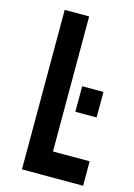

<svg xmlns="http://www.w3.org/2000/svg" viewBox="-115 -811 610 872"><g transform="rotate(15 190.0 -375.0)"><path d="M193 -750V-115H365.5V0H78V-750ZM244.5 -315.5V-435.5H344.5V-315.5Z"/></g></svg>

Font: Mohave SemiBold
Style: Regular
Weight: 600
Designer: Gumpita Rahayu
Foundry: Tokotype
Version: Version 2.003